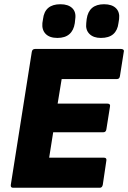

<svg xmlns="http://www.w3.org/2000/svg" viewBox="-20 -886 605 906"><path d="M42 0Q29 0 31 -14L130 -641Q132 -655 146 -655H551Q558 -655 562 -651.5Q566 -648 564 -641L546 -527Q544 -513 532 -513H271L252 -397H487Q502 -397 499 -383L482 -276Q480 -262 468 -262H231L212 -142H470Q484 -142 482 -129L465 -14Q462 0 451 0ZM456 -707Q421 -707 402 -726Q383 -745 387 -777L389 -796Q394 -831 414.5 -848.5Q435 -866 471 -866Q508 -866 527 -847.5Q546 -829 542 -796L539 -777Q535 -743 514.5 -725Q494 -707 456 -707ZM251 -707Q214 -707 195.5 -726Q177 -745 180 -777L183 -796Q187 -831 207.5 -848.5Q228 -866 265 -866Q302 -866 321 -847.5Q340 -829 335 -796L333 -777Q328 -743 307.5 -725Q287 -707 251 -707Z"/></svg>

Font: Sofia Sans Black
Style: Italic
Weight: 900
Italic angle: -9°
Version: Version 4.100-B